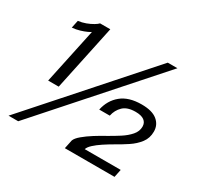

<svg xmlns="http://www.w3.org/2000/svg" viewBox="-154 -933 1175 1128"><g transform="rotate(30 434.0 -369.0)"><path d="M290 -738.5 196 -295H124.5L204.5 -671Q200.5 -667.5 183 -659.2Q165.5 -651 140.5 -643.5Q115.5 -636 89 -634L100 -686Q126 -689 150.8 -698.2Q175.5 -707.5 194.5 -718.8Q213.5 -730 220.5 -738.5ZM26 0 680.5 -737.5H746L91.5 0ZM408 0 420.5 -59.5Q427 -77.5 453.8 -100Q480.5 -122.5 517 -145.5Q553.5 -168.5 589.5 -188Q624 -207.5 658.8 -229.8Q693.5 -252 716.8 -278.8Q740 -305.5 740 -337.5Q740 -364 720.5 -378.5Q701 -393 662 -393Q606 -393 577.8 -365.8Q549.5 -338.5 541 -297.5H469.5Q484 -366 534 -407.2Q584 -448.5 671.5 -448.5Q742.5 -448.5 777.5 -420Q812.5 -391.5 812.5 -345.5Q812.5 -301.5 787.8 -269Q763 -236.5 725.2 -211.5Q687.5 -186.5 648 -164.5Q617.5 -147 588 -127.5Q558.5 -108 537.8 -89Q517 -70 512 -53.5H756L745 0Z"/></g></svg>

Font: Epilogue
Style: Italic
Weight: 400
Italic angle: -12°
Designer: Tyler Finck
Foundry: Etcetera Type Co
Version: Version 2.112